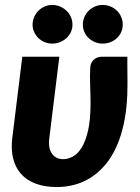

<svg xmlns="http://www.w3.org/2000/svg" viewBox="-20 -747 566 775"><path d="M494 -518Q494 -506 494 -489.8Q494 -473.5 494.2 -457.2Q494.5 -441 494.5 -426.2Q494.5 -411.5 494.5 -402.5Q494.5 -324.5 483 -263.8Q471.5 -203 451.2 -157.5Q431 -112 403.5 -80.2Q376 -48.5 344.5 -29Q313 -9.5 278.8 -0.8Q244.5 8 210.5 8Q160.5 8 124 -5.8Q87.5 -19.5 64.8 -45.2Q42 -71 33 -107.5Q24 -144 29.5 -189L70 -518H219.5L179 -189Q174 -148.5 190 -126.5Q206 -104.5 235 -104.5Q253.5 -104.5 273 -114.5Q292.5 -124.5 308.8 -149.8Q325 -175 335.2 -218.8Q345.5 -262.5 345.5 -330Q345.5 -361 344 -399Q342.5 -437 344 -471.5Q344.5 -484 349 -493Q353.5 -502 360.2 -507.5Q367 -513 375 -515.5Q383 -518 390.5 -518ZM272.5 -647.5Q272.5 -631.5 266 -617.5Q259.5 -603.5 248.2 -593.2Q237 -583 222.2 -577Q207.5 -571 190.5 -571Q174.5 -571 160.2 -577Q146 -583 135.2 -593.2Q124.5 -603.5 118 -617.5Q111.5 -631.5 111.5 -647.5Q111.5 -664 118 -678.5Q124.5 -693 135.2 -703.8Q146 -714.5 160.2 -720.8Q174.5 -727 190.5 -727Q207.5 -727 222.2 -720.8Q237 -714.5 248.2 -703.8Q259.5 -693 266 -678.5Q272.5 -664 272.5 -647.5ZM475.5 -647.5Q475.5 -631.5 469.2 -617.5Q463 -603.5 452 -593.2Q441 -583 426.2 -577Q411.5 -571 394.5 -571Q378 -571 363.5 -577Q349 -583 338 -593.2Q327 -603.5 320.8 -617.5Q314.5 -631.5 314.5 -647.5Q314.5 -664 320.8 -678.5Q327 -693 338 -703.8Q349 -714.5 363.5 -720.8Q378 -727 394.5 -727Q411.5 -727 426.2 -720.8Q441 -714.5 452 -703.8Q463 -693 469.2 -678.5Q475.5 -664 475.5 -647.5Z"/></svg>

Font: Lato ExtraBold
Style: Italic
Weight: 800
Italic angle: -7°
Designer: Lukasz Dziedzic with Adam Twardoch and Botio Nikoltchev
Foundry: tyPoland Lukasz Dziedzic
Version: Version 2.015; 2015-08-06; http://www.latofonts.com/